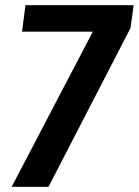

<svg xmlns="http://www.w3.org/2000/svg" viewBox="-20 -720 535 740"><path d="M378 -675 430 -598H65L78 -700H495L483 -612L167 0H25Z"/></svg>

Font: Pathway Extreme Condensed
Style: Bold Italic
Weight: 700
Width: 3
Italic angle: -8°
Version: Version 1.001;gftools[0.9.26]